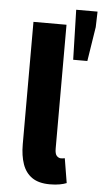

<svg xmlns="http://www.w3.org/2000/svg" viewBox="-55 -805 454 851"><g transform="rotate(5 172.0 -379.5)"><path d="M200 11Q150 11 120.5 -9.5Q91 -30 78 -67.5Q65 -105 65 -155V-700H212V-149Q212 -125 220.5 -116.5Q229 -108 239 -108Q243 -108 246.5 -108.5Q250 -109 256 -110L274 -1Q262 4 243.5 7.5Q225 11 200 11ZM255 -548 249 -770H344L342 -701L318 -548Z"/></g></svg>

Font: Source Sans 3 ExtraLight
Style: Bold
Weight: 700
Version: Version 3.052;hotconv 1.1.0;makeotfexe 2.6.0